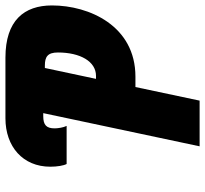

<svg xmlns="http://www.w3.org/2000/svg" viewBox="-44 -710 754 706"><g transform="rotate(-90 333.0 -357.0)"><path d="M148 0H316L366 -236H404C591 -236 666 -406 666 -543C666 -645 611 -714 474 -714H251C147 -714 73 -650 73 -549C73 -524 77 -500 83 -489H223C217 -501 214 -521 214 -533C214 -563 226 -575 259 -575H270ZM396 -381 436 -569H445C477 -569 493 -559 493 -521C493 -439 460 -381 407 -381Z"/></g></svg>

Font: Noto Sans UI Condensed Black
Style: Italic
Weight: 900
Width: 3
Italic angle: -192°
Designer: Monotype Design Team
Foundry: Monotype Imaging Inc.
Version: Version 1.901